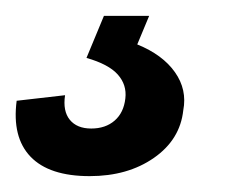

<svg xmlns="http://www.w3.org/2000/svg" viewBox="-71 -20 306 242"><path d="M42 202Q-9 202 -32.5 177.5Q-56 153 -50 107L11 100Q8 120 17 131Q26 142 44 142Q62 142 73.5 132Q85 122 87 104Q89 87 77.5 74Q66 61 38 53L60 0H117L102 36Q134 49 149.5 71Q165 93 160 119Q156 156 123 179Q90 202 42 202Z"/></svg>

Font: Pathway Extreme 8pt Thin 12pt SemiBold
Style: Italic
Weight: 600
Italic angle: -8°
Version: Version 1.001;gftools[0.9.26]